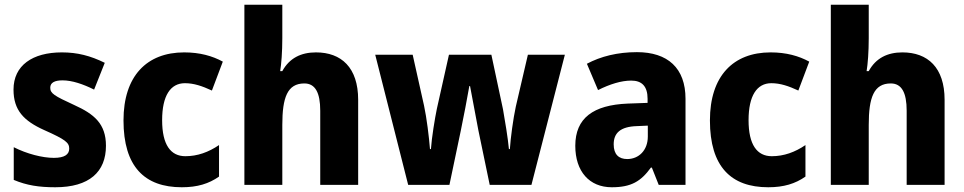

<svg xmlns="http://www.w3.org/2000/svg" viewBox="-20 -780 4068 810"><path d="M427 -165C427 -258 377 -299 293 -337C208 -376 192 -386 192 -410C192 -431 210 -441 244 -441C284 -441 331 -425 377 -402L422 -515C361 -545 306 -559 241 -559C117 -559 37 -504 37 -402C37 -315 80 -270 167 -231C257 -191 272 -178 272 -153C272 -128 252 -114 207 -114C159 -114 93 -131 38 -159V-21C93 2 144 10 213 10C357 10 427 -55 427 -165Z M747 10C813 10 861 -5 904 -35V-168C860 -138 813 -121 762 -121C700 -121 664 -169 664 -273C664 -376 699 -429 760 -429C798 -429 833 -417 874 -398L920 -520C876 -544 823 -559 757 -559C599 -559 501 -459 501 -272C501 -77 590 10 747 10Z M1171 -619V-760H1011V0H1171V-253C1171 -368 1192 -428 1264 -428C1310 -428 1331 -389 1331 -313V0H1491V-359C1491 -495 1420 -559 1313 -559C1250 -559 1201 -535 1171 -480H1162C1167 -510 1171 -561 1171 -619Z M1998 -231 2046 0H2222L2363 -549H2207L2156 -330C2145 -279 2134 -198 2131 -151H2127C2123 -196 2110 -274 2102 -319L2053 -549H1874L1823 -321C1815 -283 1801 -198 1798 -151H1794C1790 -202 1780 -283 1769 -334L1721 -549H1563L1702 0H1876L1924 -229C1934 -276 1953 -376 1960 -417H1963C1970 -378 1989 -279 1998 -231Z M2667 -560C2585 -560 2514 -542 2456 -511L2503 -400C2553 -425 2601 -440 2643 -440C2688 -440 2712 -416 2712 -363V-346L2628 -343C2483 -337 2407 -282 2407 -165C2407 -57 2466 10 2561 10C2643 10 2684 -15 2726 -73H2730L2759 0H2872V-363C2872 -493 2797 -560 2667 -560ZM2668 -248 2713 -250V-204C2713 -146 2675 -109 2626 -109C2591 -109 2569 -128 2569 -171C2569 -218 2596 -246 2668 -248Z M3221 10C3287 10 3335 -5 3378 -35V-168C3334 -138 3287 -121 3236 -121C3174 -121 3138 -169 3138 -273C3138 -376 3173 -429 3234 -429C3272 -429 3307 -417 3348 -398L3394 -520C3350 -544 3297 -559 3231 -559C3073 -559 2975 -459 2975 -272C2975 -77 3064 10 3221 10Z M3645 -619V-760H3485V0H3645V-253C3645 -368 3666 -428 3738 -428C3784 -428 3805 -389 3805 -313V0H3965V-359C3965 -495 3894 -559 3787 -559C3724 -559 3675 -535 3645 -480H3636C3641 -510 3645 -561 3645 -619Z"/></svg>

Font: Noto Sans Thai SemCond ExtBd
Style: Regular
Weight: 800
Width: 4
Designer: Monotype Design Team
Foundry: Monotype Imaging Inc.
Version: Version 2.002